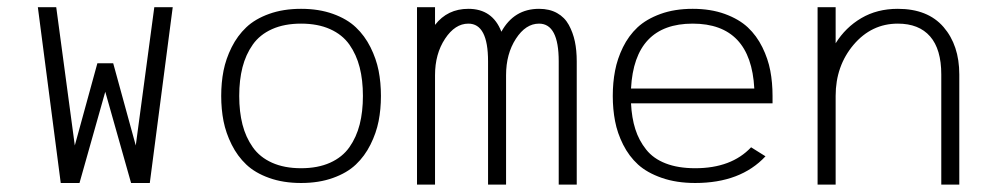

<svg xmlns="http://www.w3.org/2000/svg" viewBox="-20 -500 2691 520"><path d="M397.9 -480.5H447.8L385.7 -4.4H335L265.1 -251.5L195.3 -4.4H144.5L82.5 -480.5H132.3L182.6 -106L243.7 -328.6H286.6L347.7 -106Z M1005.4 -308.6Q1011.7 -276.4 1011.7 -240.2Q1011.7 -204.1 1005.4 -171.9Q999 -139.6 983.4 -108.4Q967.8 -77.1 943.8 -54.4Q919.9 -31.7 881.8 -18.1Q843.8 -4.4 795.4 -4.4Q747.1 -4.4 709 -18.1Q670.9 -31.7 647 -54.4Q623 -77.1 607.4 -108.4Q591.8 -139.6 585.4 -171.9Q579.1 -204.1 579.1 -240.2Q579.1 -276.4 585.4 -308.6Q591.8 -340.8 607.4 -372.1Q623 -403.3 647 -426Q670.9 -448.7 709 -462.4Q747.1 -476.1 795.4 -476.1Q843.8 -476.1 881.8 -462.4Q919.9 -448.7 943.8 -426Q967.8 -403.3 983.4 -372.1Q999 -340.8 1005.4 -308.6ZM954.1 -162.8Q962.9 -197.3 962.9 -240.2Q962.9 -283.2 954.1 -317.6Q945.3 -352.1 926.3 -379.2Q907.2 -406.2 874 -421.1Q840.8 -436 795.4 -436Q750 -436 716.8 -421.1Q683.6 -406.2 664.6 -379.2Q645.5 -352.1 636.7 -317.6Q627.9 -283.2 627.9 -240.2Q627.9 -197.3 636.7 -162.8Q645.5 -128.4 664.6 -101.3Q683.6 -74.2 716.8 -59.3Q750 -44.4 795.4 -44.4Q840.8 -44.4 874 -59.3Q907.2 -74.2 926.3 -101.3Q945.3 -128.4 954.1 -162.8Z M1109.4 -480.5H1158.2V-432.6Q1191.9 -476.1 1248.5 -476.1Q1314 -476.1 1337.9 -414.1Q1372.1 -476.1 1439.9 -476.1Q1468.3 -476.1 1488.8 -464.6Q1509.3 -453.1 1520.5 -432.6Q1531.7 -412.1 1536.9 -387.9Q1542 -363.8 1542 -334V0H1493.2V-334Q1493.2 -436 1439.9 -436Q1403.8 -436 1377.2 -395Q1350.6 -354 1350.6 -296.4V0H1301.8V-334Q1301.8 -436 1248.5 -436Q1212.4 -436 1185.3 -395Q1158.2 -354 1158.2 -296.4V0H1109.4Z M1689 -260.3H2022.9Q2013.7 -436 1856 -436Q1698.2 -436 1689 -260.3ZM1689 -220.2Q1690.9 -180.7 1700.7 -150.1Q1710.4 -119.6 1730 -95Q1749.5 -70.3 1783 -57.4Q1816.4 -44.4 1862.8 -44.4Q1960.9 -44.4 2014.2 -101.1L2053.2 -76.7Q1985.8 -4.4 1862.8 -4.4Q1812 -4.4 1772.2 -18.3Q1732.4 -32.2 1708 -54.4Q1683.6 -76.7 1667.7 -108.2Q1651.9 -139.6 1645.8 -171.9Q1639.6 -204.1 1639.6 -240.2Q1639.6 -276.4 1645.8 -308.6Q1651.9 -340.8 1667.2 -372.1Q1682.6 -403.3 1706.5 -425.8Q1730.5 -448.2 1768.8 -462.2Q1807.1 -476.1 1856 -476.1Q1904.8 -476.1 1943.1 -462.2Q1981.4 -448.2 2005.4 -425.8Q2029.3 -403.3 2044.7 -372.1Q2060.1 -340.8 2066.2 -308.6Q2072.3 -276.4 2072.3 -240.2V-220.2Z M2194.3 -480.5H2243.2V-382.8Q2270 -425.8 2312.7 -450.9Q2355.5 -476.1 2411.6 -476.1Q2492.7 -476.1 2535.4 -426.8Q2578.1 -377.4 2578.1 -298.3V0H2529.3V-298.3Q2529.3 -366.7 2499 -401.4Q2468.8 -436 2411.6 -436Q2340.3 -436 2291.7 -378.7Q2243.2 -321.3 2243.2 -240.2V0H2194.3Z"/></svg>

Font: AzarMehrMonospaced
Style: SansRegular
Weight: 1
Designer: Amin Abedi
Version: Version 1.00